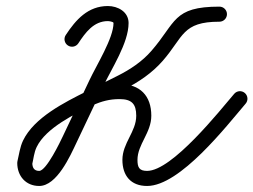

<svg xmlns="http://www.w3.org/2000/svg" viewBox="-20 -592 841 637"><path d="M254.8 -256.7C260.2 -243.9 274.8 -237.9 287.5 -243.2C317.8 -255.9 342.9 -263.2 376.7 -263.2C416.7 -263.2 432 -247.4 432 -208C432 -155 386.1 -117.3 386.1 -61.6C386.1 -9.6 413.7 25 468 25C577.6 25 732.2 -174.7 795 -248.2C804 -258.7 802.7 -274.5 792.2 -283.5C781.7 -292.5 766 -291.2 757 -280.7C757 -280.7 757 -280.7 757 -280.7C709.6 -225.3 551.1 -25 468 -25C441.7 -25 436.1 -36.9 436.1 -61.6C436.1 -113 482 -151.4 482 -208C482 -274.8 444.1 -313.2 376.7 -313.2C336.2 -313.2 304.7 -304.6 268.2 -289.4C255.5 -284 249.5 -269.4 254.8 -256.7ZM239.9 -448.3C239.9 -448.3 239.9 -448.3 239.9 -448.3C263.3 -483.9 290.8 -522 338 -522C340.7 -522 356.6 -520.2 356.6 -515.7C356.6 -465.4 300.1 -375.9 276.2 -324.9C276.2 -324.9 276.3 -324.9 276.3 -325C276.3 -325 276.3 -325 276.3 -325C247 -263.3 217.7 -201.5 188.4 -139.7C180.5 -122.9 133.8 -25 110 -25C93.3 -25 87.2 -35.7 87.2 -51.4C87.2 -51.5 87 -49.9 86.8 -48.4C86.6 -46.9 86.4 -45.3 86.5 -45.4C91.3 -65.1 92.7 -85.6 101.6 -104.1C132.6 -168.4 229.6 -214.1 289.1 -244C289.1 -244 289.1 -244 289.1 -244C289.1 -244 289.1 -243.9 289.1 -243.9C323.4 -261.2 357.8 -278.4 392.2 -295.6C440.1 -319.5 484.8 -349.9 520.2 -390.5C589.3 -469.9 584 -520 708 -520C721.8 -520 733 -531.2 733 -545C733 -558.8 721.8 -570 708 -570C708 -570 708 -570 708 -570C552.9 -570 564.6 -517.6 482.4 -423.3C451.4 -387.6 411.8 -361.3 369.8 -340.3C335.4 -323.1 301.1 -305.9 266.7 -288.7C266.7 -288.7 266.7 -288.7 266.7 -288.7C266.7 -288.7 266.7 -288.7 266.7 -288.7C194.9 -252.6 93.4 -202.4 56.5 -125.7C45.9 -103.5 43.6 -80.5 37.9 -57.3C37.9 -57.2 37.7 -55.8 37.5 -54.3C37.4 -52.9 37.2 -51.5 37.2 -51.4C37.2 -8.2 65.5 25 110 25C168.9 25 213.1 -75.1 233.6 -118.3C262.9 -180.1 292.2 -241.8 321.5 -303.6C321.5 -303.6 321.5 -303.6 321.5 -303.7C321.5 -303.7 321.5 -303.7 321.5 -303.7C350.3 -365.2 406.6 -449.1 406.6 -515.7C406.6 -552.8 371.1 -572 338 -572C271.8 -572 231.6 -526.7 198.1 -475.7C190.5 -464.2 193.7 -448.7 205.3 -441.1C216.8 -433.5 232.3 -436.7 239.9 -448.3Z"/></svg>

Font: FRB American Cursive Guidelines Semibold
Style: Italic
Weight: 600
Italic angle: -25°
Version: Version 2.0;Modular Font Editor K font №1